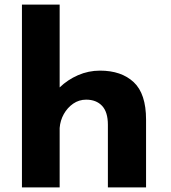

<svg xmlns="http://www.w3.org/2000/svg" viewBox="-20 -820 750 840"><path d="M76 0V-800H241V-437.5Q275.5 -471 321.2 -491Q367 -511 417.5 -511Q511 -511 565 -460.5Q619 -410 619 -296.5V0H452V-274Q452 -330 426.5 -357Q401 -384 357 -384Q325.5 -384 300.2 -366.5Q275 -349 259.2 -321Q243.5 -293 241 -260V0Z"/></svg>

Font: League Mono
Style: Bold
Weight: 700
Width: 6
Designer: Tyler Finck
Foundry: The League of Moveable Type / Tyler Finck
Version: Version 2.300;RELEASE